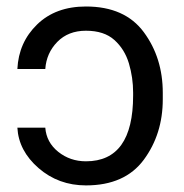

<svg xmlns="http://www.w3.org/2000/svg" viewBox="-20 -558 563 588"><path d="M33.2 -167H118.7Q122.1 -122.1 158.4 -93Q194.8 -64 243.2 -64Q387.7 -64 387.7 -265.6V-274.4Q387.7 -320.3 374.8 -363.8Q361.8 -407.2 330.3 -435.5Q298.8 -463.9 243.2 -463.9Q189 -463.9 155.5 -429.7Q122.1 -395.5 118.7 -346.7H33.2Q37.1 -428.2 93.8 -483.2Q150.4 -538.1 243.2 -538.1Q362.3 -538.1 420.4 -459.5Q478.5 -380.9 478.5 -273.9V-253.9Q478.5 -147.5 420.4 -68.8Q362.3 9.8 243.2 9.8Q159.2 9.8 98.1 -43.2Q37.1 -96.2 33.2 -167Z"/></svg>

Font: LXGW WenKai Screen R
Style: Regular
Weight: 400
Designer: Fontworks Inc.
Version: Version 1.235;May 31, 2022